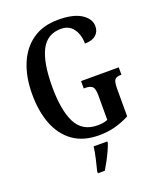

<svg xmlns="http://www.w3.org/2000/svg" viewBox="-169 -826 950 1149"><g transform="rotate(-20 306.0 -251.5)"><path d="M338 10Q239 10 174 -36Q109 -82 76.5 -164.5Q44 -247 44 -358Q44 -466 78 -548.5Q112 -631 178 -677.5Q244 -724 342 -724Q438 -724 488.5 -691.5Q539 -659 539 -611Q539 -577 515 -556Q491 -535 445 -535Q445 -569 433.5 -599.5Q422 -630 399 -648.5Q376 -667 339 -667Q251 -667 211.5 -589.5Q172 -512 172 -358Q172 -209 212.5 -129Q253 -49 350 -49Q366 -49 382.5 -51.5Q399 -54 414 -60V-217Q414 -260 400 -272.5Q386 -285 357 -285H346V-332H586V-285H578Q554 -285 543.5 -272Q533 -259 533 -213V-39Q487 -15 439.5 -2.5Q392 10 338 10ZM252 208Q260 176 269.5 136Q279 96 283 61H370V71Q363 92 350.5 119Q338 146 323.5 173Q309 200 296 221H252Z"/></g></svg>

Font: Noto Serif Myanmar ExtraCondensed SemiBold
Style: Regular
Weight: 600
Width: 2
Designer: Ben Mitchell and the Monotype Design Team
Foundry: Monotype Imaging Inc.
Version: Version 2.106; ttfautohint (v1.8.4.7-5d5b)